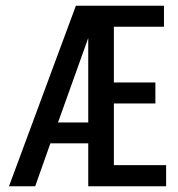

<svg xmlns="http://www.w3.org/2000/svg" viewBox="-20 -646 619 666"><path d="M181.2 -221.2H286.1V-514.2ZM375 -73.2H556.2V0H286.1V-148.9H154.8L102.1 0H11.2L243.2 -626H548.8V-553.2H375V-359.9H519V-287.1H375Z"/></svg>

Font: Teko
Style: Regular
Weight: 400
Designer: Manushi Parikh, Jonny Pinhorn
Foundry: Indian Type Foundry
Version: Version 2.000;PS 1.0;hotconv 1.0.79;makeotf.lib2.5.61930